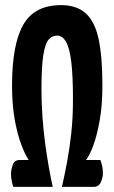

<svg xmlns="http://www.w3.org/2000/svg" viewBox="-20 -730 446 750"><path d="M32 0Q29 -8 26 -22.5Q23 -37 23 -51Q23 -66 29.5 -85.5Q36 -105 57 -105H92Q78 -126 63 -165.5Q48 -205 37.5 -263Q27 -321 27 -395Q27 -557 71 -633.5Q115 -710 218 -710Q280 -710 315.5 -677.5Q351 -645 365.5 -576Q380 -507 380 -397Q380 -319 369.5 -260Q359 -201 344.5 -162Q330 -123 316 -105H372Q376 -95 379 -82Q382 -69 382 -53Q382 -37 374 -18.5Q366 0 345 0H222Q233 -49 242.5 -100Q252 -151 258.5 -210.5Q265 -270 265 -343Q265 -433 258.5 -487.5Q252 -542 238 -566.5Q224 -591 203 -591Q184 -591 170.5 -576Q157 -561 149.5 -516.5Q142 -472 142 -383Q142 -325 146 -271Q150 -217 156.5 -169Q163 -121 170.5 -78.5Q178 -36 186 0Z"/></svg>

Font: Yanone Kaffeesatz ExtraLight
Style: Regular
Weight: 200
Designer: Yanone (Cyrillic: Daniel Pouzeot, Huerta Tipografica, and Cyreal)
Foundry: Yanone
Version: Version 2.003